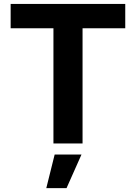

<svg xmlns="http://www.w3.org/2000/svg" viewBox="-20 -748 709 1001"><path d="M35.5 -600.8V-727.5H633V-600.8H410.4V0H258.6V-600.8ZM221.3 233 265 57.6H404.9L326.8 233Z"/></svg>

Font: Inter V
Style: 
Weight: 400
Designer: Rasmus Andersson
Foundry: rsms
Version: Version 4.000;git-a3f224843